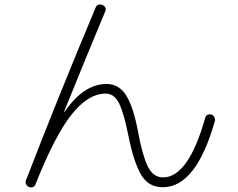

<svg xmlns="http://www.w3.org/2000/svg" viewBox="-20 -785 1040 839"><path d="M107.4 32.2Q98.6 29.3 94.2 20Q89.8 10.7 93.8 2Q234.4 -362.3 397.5 -751Q405.3 -770.5 426.8 -763.7Q435.5 -760.7 439.9 -752.4Q444.3 -744.1 440.4 -736.3Q360.4 -545.9 260.7 -298.8V-295.9Q262.7 -295.9 262.7 -296.9Q345.7 -418 445.3 -418Q502.9 -418 534.2 -363.3Q565.4 -308.6 584 -205.1Q602.5 -105.5 626 -57.6Q649.4 -9.8 692.4 -9.8Q802.7 -9.8 876 -267.6Q880.9 -289.1 903.3 -284.2Q912.1 -282.2 916.5 -273.4Q920.9 -264.6 918.9 -255.9Q836.9 33.2 691.4 33.2Q627.9 33.2 595.7 -22.9Q563.5 -79.1 541 -192.4Q522.5 -286.1 501.5 -331.1Q480.5 -376 441.4 -376Q365.2 -376 292.5 -284.2Q219.7 -192.4 135.7 18.6Q128.9 39.1 107.4 32.2Z"/></svg>

Font: Rounded-X Mgen+ 1mn light
Style: Regular
Weight: 200
Designer: [Source Han Sans]
Ryoko NISHIZUKA  (kana & ideographs); Paul D. Hunt (Latin, Greek & Cyrillic); Wenlong ZHANG  (bopomofo
Version: Version 1.059.20150602